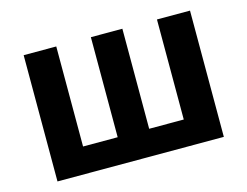

<svg xmlns="http://www.w3.org/2000/svg" viewBox="-82 -691 1058 822"><g transform="rotate(-15 447.5 -280.0)"><path d="M79.1 0V-559.6H223.6V-116.2H377V-559.6H516.6V-116.2H669.9V-559.6H816.4V0Z"/></g></svg>

Font: Nasu
Style: Bold
Weight: 700
Designer: Ryoko NISHIZUKA (kana &amp; ideographs); Paul D. Hunt (Latin, Greek &amp; Cyrillic); Wenlong ZHANG (bopomofo); Sandoll C
Version: Version 2014.1215